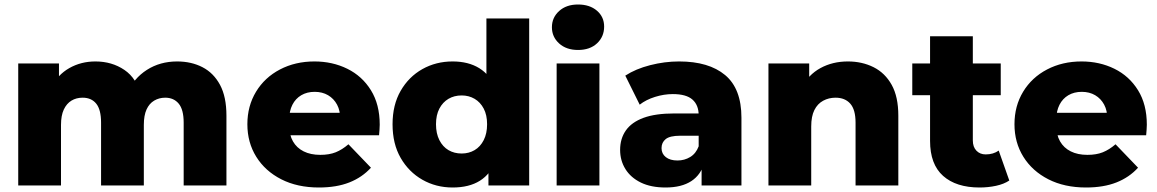

<svg xmlns="http://www.w3.org/2000/svg" viewBox="-20 -824 5142 853"><path d="M61 0V-542H242V-391L206 -434Q236 -492 288 -521.5Q340 -551 404 -551Q477 -551 532.5 -513.5Q588 -476 607 -397L545 -410Q574 -476 632.5 -513.5Q691 -551 767 -551Q830 -551 879.5 -525.5Q929 -500 957.5 -447Q986 -394 986 -310V0H796V-279Q796 -337 774 -363.5Q752 -390 714 -390Q687 -390 665 -377Q643 -364 631 -337.5Q619 -311 619 -269V0H429V-279Q429 -337 407.5 -363.5Q386 -390 347 -390Q319 -390 297.5 -377Q276 -364 263.5 -337.5Q251 -311 251 -269V0Z M1397 9Q1301 9 1229.5 -27.5Q1158 -64 1118.5 -127.5Q1079 -191 1079 -272Q1079 -353 1117.5 -416.5Q1156 -480 1224 -515.5Q1292 -551 1377 -551Q1457 -551 1523 -518.5Q1589 -486 1628 -423Q1667 -360 1667 -270Q1667 -260 1666 -247Q1665 -234 1664 -223H1235V-323H1563L1491 -295Q1492 -332 1477.5 -359Q1463 -386 1437.5 -401Q1412 -416 1378 -416Q1344 -416 1318.5 -401Q1293 -386 1279 -358.5Q1265 -331 1265 -294V-265Q1265 -225 1281.5 -196Q1298 -167 1329 -151.5Q1360 -136 1403 -136Q1443 -136 1471.5 -147.5Q1500 -159 1528 -183L1628 -79Q1589 -36 1532 -13.5Q1475 9 1397 9Z M1991 9Q1917 9 1856.5 -25.5Q1796 -60 1760 -122.5Q1724 -185 1724 -272Q1724 -358 1760 -420.5Q1796 -483 1856.5 -517Q1917 -551 1991 -551Q2061 -551 2109.5 -521Q2158 -491 2183 -429Q2208 -367 2208 -272Q2208 -175 2184 -113Q2160 -51 2112 -21Q2064 9 1991 9ZM2031 -142Q2063 -142 2088.5 -157Q2114 -172 2129 -201.5Q2144 -231 2144 -272Q2144 -313 2129 -341.5Q2114 -370 2088.5 -385Q2063 -400 2031 -400Q1998 -400 1972.5 -385Q1947 -370 1932 -341.5Q1917 -313 1917 -272Q1917 -231 1932 -201.5Q1947 -172 1972.5 -157Q1998 -142 2031 -142ZM2150 0V-93L2151 -272L2141 -451V-742H2331V0Z M2453 0V-542H2643V0ZM2548 -602Q2496 -602 2464 -631Q2432 -660 2432 -703Q2432 -746 2464 -775Q2496 -804 2548 -804Q2600 -804 2632 -776.5Q2664 -749 2664 -706Q2664 -661 2632.5 -631.5Q2601 -602 2548 -602Z M3097 0V-101L3084 -126V-312Q3084 -357 3056.5 -381.5Q3029 -406 2969 -406Q2930 -406 2890 -393.5Q2850 -381 2822 -359L2758 -488Q2804 -518 2868.5 -534.5Q2933 -551 2997 -551Q3129 -551 3201.5 -490.5Q3274 -430 3274 -301V0ZM2937 9Q2872 9 2827 -13Q2782 -35 2758.5 -73Q2735 -111 2735 -158Q2735 -208 2760.5 -244.5Q2786 -281 2839 -300.5Q2892 -320 2976 -320H3104V-221H3002Q2956 -221 2937.5 -206Q2919 -191 2919 -166Q2919 -141 2938 -126Q2957 -111 2990 -111Q3021 -111 3046.5 -126.5Q3072 -142 3084 -174L3110 -104Q3095 -48 3051.5 -19.5Q3008 9 2937 9Z M3394 0V-542H3575V-388L3540 -433Q3571 -492 3625 -521.5Q3679 -551 3747 -551Q3810 -551 3861 -525.5Q3912 -500 3941.5 -447Q3971 -394 3971 -310V0H3781V-279Q3781 -337 3757.5 -363.5Q3734 -390 3692 -390Q3662 -390 3637 -376.5Q3612 -363 3598 -335Q3584 -307 3584 -262V0Z M4332 9Q4228 9 4170 -42.5Q4112 -94 4112 -198V-663H4302V-200Q4302 -171 4318 -154.5Q4334 -138 4359 -138Q4393 -138 4417 -155L4464 -22Q4440 -6 4405 1.5Q4370 9 4332 9ZM4033 -401V-542H4426V-401Z M4805 9Q4709 9 4637.5 -27.5Q4566 -64 4526.5 -127.5Q4487 -191 4487 -272Q4487 -353 4525.5 -416.5Q4564 -480 4632 -515.5Q4700 -551 4785 -551Q4865 -551 4931 -518.5Q4997 -486 5036 -423Q5075 -360 5075 -270Q5075 -260 5074 -247Q5073 -234 5072 -223H4643V-323H4971L4899 -295Q4900 -332 4885.5 -359Q4871 -386 4845.5 -401Q4820 -416 4786 -416Q4752 -416 4726.5 -401Q4701 -386 4687 -358.5Q4673 -331 4673 -294V-265Q4673 -225 4689.5 -196Q4706 -167 4737 -151.5Q4768 -136 4811 -136Q4851 -136 4879.5 -147.5Q4908 -159 4936 -183L5036 -79Q4997 -36 4940 -13.5Q4883 9 4805 9Z"/></svg>

Font: Montserrat Thin ExtraBold
Style: Regular
Weight: 800
Version: Version 9.000